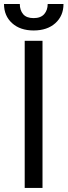

<svg xmlns="http://www.w3.org/2000/svg" viewBox="-34 -929 334 949"><path d="M201.7 -909.1H279.8Q279.8 -850.9 239.7 -814.6Q199.6 -778.4 132.1 -778.4Q65.7 -778.4 25.7 -814.6Q-14.2 -850.9 -14.2 -909.1H63.9Q63.9 -878.6 80.4 -859Q96.9 -839.5 132.1 -839.5Q167.3 -839.5 184.5 -859.2Q201.7 -878.9 201.7 -909.1ZM176.1 -727.3V0H88.1V-727.3Z"/></svg>

Font: TID UI
Style: Regular
Weight: 400
Designer: The TID Project Authors
Foundry: Bakken & Bæck
Version: Version 1.001;hotconv 1.0.109;makeotfexe 2.5.65596